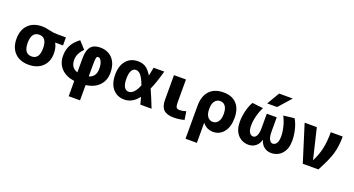

<svg xmlns="http://www.w3.org/2000/svg" viewBox="-56 -1546 4692 2545"><g transform="rotate(20 2289.5 -273.5)"><path d="M531 -387V-385Q564 -330 564 -243Q564 -127 491.5 -58.5Q419 10 298 10Q173 10 102 -62.5Q31 -135 31 -260Q31 -385 102 -457.5Q173 -530 298 -530Q345 -530 403.5 -515Q462 -500 518 -500H641V-387ZM298 -107Q406 -107 406 -260Q406 -413 298 -413Q189 -413 189 -260Q189 -107 298 -107Z M925 -427Q845 -348 845 -260Q845 -146 942 -117V-318Q942 -428 985 -479Q1028 -530 1116 -530Q1226 -530 1291 -458.5Q1356 -387 1356 -260Q1356 -152 1289.5 -82Q1223 -12 1102 5V220H942V5Q821 -12 754.5 -82Q688 -152 688 -260Q688 -345 722.5 -409.5Q757 -474 832 -530ZM1102 -117Q1199 -146 1199 -260Q1199 -324 1179.5 -363Q1160 -402 1133 -402Q1115 -402 1108.5 -380.5Q1102 -359 1102 -285Z M1928 -247Q1975 -144 2031 0H1873Q1861 -49 1846 -101Q1762 10 1648 10Q1546 10 1484.5 -61.5Q1423 -133 1423 -260Q1423 -387 1484.5 -458.5Q1546 -530 1648 -530Q1710 -530 1754 -504.5Q1798 -479 1847 -402Q1858 -450 1871 -520H2021Q1977 -357 1928 -247ZM1799 -245Q1763 -340 1731 -376.5Q1699 -413 1661 -413Q1624 -413 1602.5 -375Q1581 -337 1581 -260Q1581 -183 1604 -145Q1627 -107 1665 -107Q1744 -107 1799 -245Z M2327 -520V-200Q2327 -146 2339 -128Q2351 -110 2385 -110Q2428 -110 2475 -126L2493 -10Q2422 10 2346 10Q2248 10 2203 -33Q2158 -76 2158 -173V-520Z M2590 220V-243Q2590 -382 2659.5 -456Q2729 -530 2857 -530Q2976 -530 3041.5 -460Q3107 -390 3107 -260Q3107 -133 3049 -61.5Q2991 10 2900 10Q2809 10 2752 -62H2750V220ZM2954 -260Q2954 -333 2927 -370Q2900 -407 2852 -407Q2806 -407 2778 -369.5Q2750 -332 2750 -265V-255Q2750 -187 2778 -150Q2806 -113 2852 -113Q2897 -113 2925.5 -151.5Q2954 -190 2954 -260Z M3560 -117H3558Q3543 -58 3500 -24Q3457 10 3401 10Q3307 10 3248 -56Q3189 -122 3189 -238Q3189 -314 3208.5 -393.5Q3228 -473 3262 -530L3416 -512Q3385 -454 3366 -380.5Q3347 -307 3347 -242Q3347 -179 3367.5 -146.5Q3388 -114 3421 -114Q3451 -114 3470 -150.5Q3489 -187 3489 -258V-460H3629V-258Q3629 -187 3648 -150.5Q3667 -114 3697 -114Q3730 -114 3750.5 -146.5Q3771 -179 3771 -242Q3771 -307 3752 -380.5Q3733 -454 3702 -512L3856 -530Q3890 -473 3909.5 -393.5Q3929 -314 3929 -238Q3929 -122 3870 -56Q3811 10 3717 10Q3661 10 3618 -24Q3575 -58 3560 -117ZM3551 -767H3744L3587 -590H3447Z M4277 -93Q4327 -189 4348.5 -287.5Q4370 -386 4370 -520H4538Q4538 -380 4506.5 -274Q4475 -168 4384 0H4164L4001 -520H4173L4275 -93Z"/></g></svg>

Font: M PLUS 1p ExtraBold
Style: Regular
Weight: 800
Version: Version 1.062